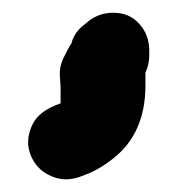

<svg xmlns="http://www.w3.org/2000/svg" viewBox="-20 -160 277 301"><path d="M92 -92C89 -88 85 -80 80 -70C75 -60 73 -50 74 -39C75 -28 75 -21 75 -17V2C52 10 37 21 30 37C23 53 22 68 28 83C34 98 44 109 60 116C76 123 92 123 111 115C128 109 143 100 158 88C191 62 208 24 208 -26V-46C212 -55 214 -64 214 -73V-80C214 -97 209 -111 198 -123C187 -135 174 -140 157 -140C140 -140 126 -134 113 -122C102 -114 95 -104 92 -92Z"/></svg>

Font: AppleStorm
Style: Xbd
Weight: 800
Foundry: Cannot Into Space Fonts
Version: Version 1.01